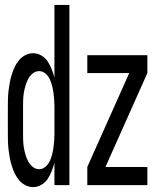

<svg xmlns="http://www.w3.org/2000/svg" viewBox="-20 -755 640 783"><path d="M115 8Q99 8 84 0.5Q69 -7 58 -20Q47 -33 40 -48Q33 -63 28 -79Q23 -95 20 -111Q17 -127 15 -143.5Q13 -160 12.5 -176.5Q12 -193 12 -210V-320Q12 -337 12.5 -353.5Q13 -370 15 -386.5Q17 -403 20 -419Q23 -435 28 -451Q33 -467 40 -482Q47 -497 58 -510Q69 -523 84 -530.5Q99 -538 115 -538Q133 -538 149 -528.5Q165 -519 174.5 -504.5Q184 -490 190.5 -473.5Q197 -457 202 -439V-735H263V0H202V-91Q197 -73 190.5 -56.5Q184 -40 174.5 -25.5Q165 -11 149 -1.5Q133 8 115 8ZM140 -65Q154 -65 165.5 -75Q177 -85 183 -98Q189 -111 192.5 -125Q196 -139 198 -153Q200 -167 201 -181.5Q202 -196 202 -210V-320Q202 -334 201 -348.5Q200 -363 198 -377Q196 -391 192.5 -405Q189 -419 183 -432Q177 -445 165.5 -455Q154 -465 140 -465Q125 -465 113.5 -455.5Q102 -446 95 -433Q88 -420 84 -406Q80 -392 77.5 -378Q75 -364 74.5 -349.5Q74 -335 74 -320V-210Q74 -195 74.5 -180.5Q75 -166 77.5 -152Q80 -138 84 -124Q88 -110 95 -97Q102 -84 113.5 -74.5Q125 -65 140 -65ZM336 0V-74L507 -457H336V-530H581V-457L410 -74H581V0Z"/></svg>

Font: Iosevka Mono
Style: Regular
Weight: 400
Designer: Belleve Invis
Foundry: Belleve Invis
Version: Version 11.1.1